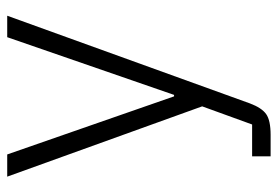

<svg xmlns="http://www.w3.org/2000/svg" viewBox="-136 -416 752 519"><g transform="rotate(-90 239.5 -156.0)"><path d="M399 -512H457L220 144Q208 176 191 188Q174 200 135 200H77V150H163L212 15L22 -512H82L239 -61H243Z"/></g></svg>

Font: IBM Plex Sans Hebrew Light
Style: Regular
Weight: 300
Designer: Mike Abbink, Paul van der Laan, Pieter van Rosmalen, Yanek Iontef
Foundry: Bold Monday
Version: Version 1.2